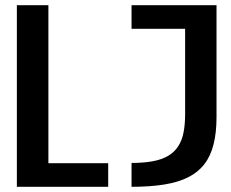

<svg xmlns="http://www.w3.org/2000/svg" viewBox="-20 -720 890 740"><path d="M45 0V-700H166.5V-91H397V0ZM487 0V-92Q535 -92 570.2 -98.8Q605.5 -105.5 629.2 -120Q653 -134.5 667.2 -156.8Q681.5 -179 687.5 -209.8Q693.5 -240.5 693.5 -280.5V-609H487V-700H814.5V-269.5Q814.5 -209 803.2 -164Q792 -119 767.8 -87.5Q743.5 -56 705.2 -36.8Q667 -17.5 612.8 -8.8Q558.5 0 487 0Z"/></svg>

Font: Trispace Thin Medium
Style: Regular
Weight: 500
Version: Version 1.210